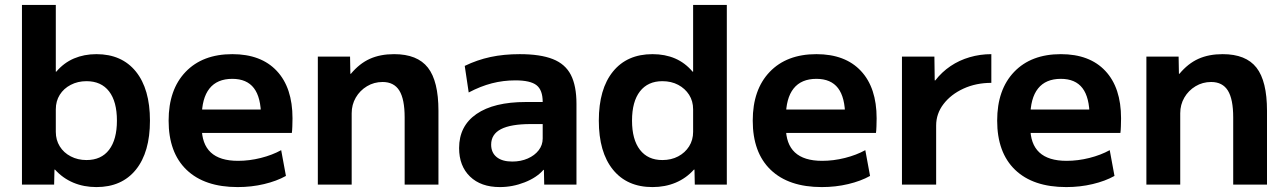

<svg xmlns="http://www.w3.org/2000/svg" viewBox="-20 -750 5223 780"><path d="M371.7 10Q320.5 10 277.7 -8Q234.9 -26.1 203.3 -61.1H201.3L199.9 0H69.2V-730H206.7V-458.9H208.7Q239.4 -494.9 280.6 -512.5Q321.9 -530 371.7 -530Q474.9 -530 532.1 -459.2Q589.2 -388.3 589.2 -260Q589.2 -131.7 532.1 -60.8Q474.9 10 371.7 10ZM331.3 -99.8Q391.3 -99.8 423.1 -141.4Q455 -183.1 455 -260Q455 -337.3 423.2 -378.7Q391.3 -420.2 331.3 -420.2Q295.9 -420.2 267.4 -405.3Q238.8 -390.5 222.8 -364.9Q206.7 -339.4 206.7 -305.7V-214.3Q206.7 -181.3 222.8 -155.4Q238.8 -129.5 267.4 -114.7Q295.9 -99.8 331.3 -99.8Z M945.7 10Q811 10 738 -60Q665 -130 665 -260Q665 -386 734 -458Q803 -530 923.7 -530Q1040.7 -530 1104.5 -461.8Q1168.3 -393.7 1168.3 -269.3Q1168.3 -254.7 1167.6 -236.7Q1167 -218.7 1165.6 -210H741.6V-305H1059.4L1040.4 -276Q1040.4 -354.3 1011.5 -392Q982.7 -429.7 923.7 -429.7Q862.3 -429.7 831 -390.4Q799.6 -351 799.6 -273.3V-233.3Q799.6 -165 836.3 -130.8Q873 -96.6 947 -96.6Q993 -96.6 1039.5 -108.3Q1086 -120 1122.3 -140L1141.6 -35.3Q1104 -14.3 1053 -2.2Q1002 10 945.7 10Z M1271.2 0V-520H1402.1L1403.4 -450.1H1405.4Q1440.3 -492 1482.5 -511Q1524.8 -530 1581 -530Q1675.6 -530 1718.4 -475.2Q1761.2 -420.5 1761.2 -300V0H1623.9V-273.2Q1623.9 -347 1602.3 -382Q1580.6 -416.9 1534.3 -416.9Q1499.4 -416.9 1470.8 -399.6Q1442.1 -382.3 1425.4 -353.6Q1408.7 -324.8 1408.7 -289.9V0Z M2010.6 10Q1933.7 10 1889.4 -32.8Q1845.1 -75.7 1845.1 -148.4Q1845.1 -238.1 1915.7 -286.9Q1986.4 -335.6 2116.1 -335.6H2184.7Q2184.7 -384.3 2159.6 -403.9Q2134.5 -423.5 2073.7 -423.5Q2024.6 -423.5 1978.3 -411.6Q1931.9 -399.6 1884.1 -374.3L1868 -482.3Q1918.5 -506.8 1972.6 -518.4Q2026.6 -530 2091.6 -530Q2175 -530 2225.7 -510Q2276.4 -490.1 2299.2 -445.7Q2321.9 -401.3 2321.9 -328.3V0H2190.9L2189.6 -59.9H2187.7Q2160.2 -28.3 2111.2 -9.2Q2062.3 10 2010.6 10ZM2061.2 -93.7Q2095.9 -93.7 2124 -106.1Q2152.1 -118.4 2168.4 -139.6Q2184.7 -160.7 2184.7 -187.4V-246H2136.1Q2055.3 -246 2015.3 -225.4Q1975.3 -204.7 1975.3 -162.3Q1975.3 -130.1 1997.6 -111.9Q2020 -93.7 2061.2 -93.7Z M2630.8 10Q2527.4 10 2470.1 -60.8Q2412.7 -131.7 2412.7 -260Q2412.7 -388.3 2470.1 -459.2Q2527.4 -530 2630.8 -530Q2681.7 -530 2722.5 -512.5Q2763.2 -494.9 2793.7 -458.9H2795.8V-730H2932.7V0H2802.6L2801.3 -61.1H2799.2Q2767.9 -26.1 2725 -8Q2682 10 2630.8 10ZM2670.6 -99.8Q2707.1 -99.8 2735.1 -114.7Q2763.1 -129.5 2779.5 -155.4Q2795.8 -181.3 2795.8 -214.3V-305.7Q2795.8 -339.3 2779.5 -364.9Q2763.1 -390.5 2735.2 -405.3Q2707.2 -420.2 2670.9 -420.2Q2612 -420.2 2579.8 -378.8Q2547.6 -337.4 2547.6 -260Q2547.6 -183 2579.8 -141.4Q2612 -99.8 2670.6 -99.8Z M3318.7 10Q3184 10 3111 -60Q3038 -130 3038 -260Q3038 -386 3107 -458Q3176 -530 3296.7 -530Q3413.7 -530 3477.5 -461.8Q3541.3 -393.7 3541.3 -269.3Q3541.3 -254.7 3540.6 -236.7Q3540 -218.7 3538.6 -210H3114.6V-305H3432.4L3413.4 -276Q3413.4 -354.3 3384.5 -392Q3355.7 -429.7 3296.7 -429.7Q3235.3 -429.7 3204 -390.4Q3172.6 -351 3172.6 -273.3V-233.3Q3172.6 -165 3209.3 -130.8Q3246 -96.6 3320 -96.6Q3366 -96.6 3412.5 -108.3Q3459 -120 3495.3 -140L3514.6 -35.3Q3477 -14.3 3426 -2.2Q3375 10 3318.7 10Z M3644.2 0V-520H3776L3777.3 -423.4H3779.7Q3806.1 -457.5 3841.5 -481.4Q3876.9 -505.3 3919.3 -517.6Q3961.7 -530 4007.3 -530V-413.4Q3945.4 -413.4 3894.3 -390.1Q3843.3 -366.7 3813.2 -327.5Q3783.1 -288.3 3783.1 -240V0Z M4311.7 10Q4177 10 4104 -60Q4031 -130 4031 -260Q4031 -386 4100 -458Q4169 -530 4289.7 -530Q4406.7 -530 4470.5 -461.8Q4534.3 -393.7 4534.3 -269.3Q4534.3 -254.7 4533.6 -236.7Q4533 -218.7 4531.6 -210H4107.6V-305H4425.4L4406.4 -276Q4406.4 -354.3 4377.5 -392Q4348.7 -429.7 4289.7 -429.7Q4228.3 -429.7 4197 -390.4Q4165.6 -351 4165.6 -273.3V-233.3Q4165.6 -165 4202.3 -130.8Q4239 -96.6 4313 -96.6Q4359 -96.6 4405.5 -108.3Q4452 -120 4488.3 -140L4507.6 -35.3Q4470 -14.3 4419 -2.2Q4368 10 4311.7 10Z M4637.2 0V-520H4768.1L4769.4 -450.1H4771.4Q4806.3 -492 4848.5 -511Q4890.8 -530 4947 -530Q5041.6 -530 5084.4 -475.2Q5127.2 -420.5 5127.2 -300V0H4989.9V-273.2Q4989.9 -347 4968.3 -382Q4946.6 -416.9 4900.3 -416.9Q4865.4 -416.9 4836.8 -399.6Q4808.1 -382.3 4791.4 -353.6Q4774.7 -324.8 4774.7 -289.9V0Z"/></svg>

Font: M PLUS 2 Thin
Style: Regular
Weight: 100
Designer: Coji Morishita
Foundry: UNDERFOREST DESIGN
Version: Version 1.001